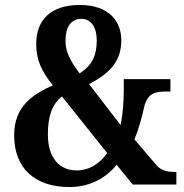

<svg xmlns="http://www.w3.org/2000/svg" viewBox="-20 -744 743 774"><path d="M260 10C347 10 412 -31 450 -80L515 0H691V-51H683C655 -51 629 -56 610 -79L522 -182C540 -226 552 -272 561 -312C575 -373 613 -375 652 -375H667V-425H479V-382C479 -336 475 -281 466 -240L339 -405C427 -451 469 -500 469 -582C469 -657 420 -724 302 -724C184 -724 126 -663 126 -567C126 -504 145 -460 193 -400C113 -364 37 -316 37 -199C37 -67 119 10 260 10ZM301 -448C265 -496 244 -533 244 -580C244 -635 266 -668 308 -668C348 -668 370 -633 370 -581C370 -518 350 -480 301 -448ZM289 -57C219 -57 173 -108 173 -202C173 -276 190 -324 230 -355L412 -127C385 -88 343 -57 289 -57Z"/></svg>

Font: Noto Serif Condensed
Style: Bold
Weight: 700
Width: 3
Designer: Monotype Design Team
Foundry: Monotype Imaging Inc.
Version: Version 2.015